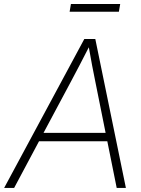

<svg xmlns="http://www.w3.org/2000/svg" viewBox="-53 -918 687 938"><path d="M-32.7 0 358.9 -727.5H412.6L562 0H517.1L471.2 -228H137.7L16.1 0ZM159.7 -269H462.9L412.1 -522Q404.8 -558.6 397 -598.4Q389.2 -638.2 380.9 -687Q356 -638.2 335.2 -598.4Q314.5 -558.6 294.9 -522ZM534.2 -898.4 527.8 -860.8H287.1L293.5 -898.4Z"/></svg>

Font: Inter Display ExtraLight
Style: Italic
Weight: 200
Italic angle: -9.39999°
Designer: Rasmus Andersson
Foundry: rsms
Version: Version 4.000;git-a52131595